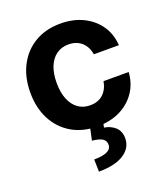

<svg xmlns="http://www.w3.org/2000/svg" viewBox="-140 -638 845 965"><g transform="rotate(-20 283.0 -156.0)"><path d="M294.4 11.2Q215.3 11.2 156.7 -23.7Q98.1 -58.6 66.2 -120.4Q34.2 -182.1 34.2 -263.2Q34.2 -344.7 66.2 -406.7Q98.1 -468.8 156.7 -503.7Q215.3 -538.6 294.4 -538.6Q362.3 -538.6 414.8 -512.9Q467.3 -487.3 498.8 -441.9Q530.3 -396.5 534.2 -335.9H400.4Q396 -362.8 382.8 -383.1Q369.6 -403.3 347.7 -414.8Q325.7 -426.3 296.4 -426.3Q259.3 -426.3 231.9 -406.7Q204.6 -387.2 189.9 -350.8Q175.3 -314.5 175.3 -264.2Q175.3 -213.9 189.9 -177.2Q204.6 -140.6 231.7 -120.8Q258.8 -101.1 296.4 -101.1Q339.4 -101.1 366 -125.7Q392.6 -150.4 399.9 -192.4H534.2Q530.8 -133.3 499.8 -87.2Q468.8 -41 416.3 -14.9Q363.8 11.2 294.4 11.2ZM258.3 -2.9H328.1L322.3 27.8Q356.9 33.2 380.4 54.4Q403.8 75.7 404.3 113.8Q404.3 165.5 356.9 196.3Q309.6 227.1 222.7 227.1L221.2 161.6Q264.2 161.6 289.1 150.9Q314 140.1 314.5 117.2Q314.9 94.7 297.6 83.7Q280.3 72.8 242.7 68.8Z"/></g></svg>

Font: Inter Cardless Tabular Bold
Style: Bold
Weight: 700
Designer: Rasmus Andersson
Foundry: rsms
Version: Version 4.000;git-4fc901f